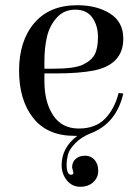

<svg xmlns="http://www.w3.org/2000/svg" viewBox="-20 -500 530 735"><path d="M261 161 256 141Q256 120 270 108Q284 96 306 96Q328 96 342 112Q356 128 356 154Q356 180 337 197.5Q318 215 287 215Q256 215 236 190.5Q216 166 216 132Q216 65 276 20H265Q161 20 107 -48.5Q53 -117 53 -230Q53 -343 111 -411.5Q169 -480 276 -480Q351 -480 401.5 -448Q452 -416 452 -352Q452 -253 339 -230Q282 -219 197 -219H150V-190Q150 -109 183.5 -58.5Q217 -8 281.5 -8Q346 -8 382.5 -46Q419 -84 434 -144L452 -142Q426 -28 328 10Q292 24 268.5 48Q245 72 240 92.5Q235 113 235 129Q235 169 252 169Q261 169 261 161ZM150 -237H185Q266 -237 298.5 -253Q331 -269 343 -292.5Q355 -316 355 -359Q355 -402 333.5 -432.5Q312 -463 268 -463Q224 -463 196.5 -431.5Q169 -400 159.5 -358Q150 -316 150 -265Z"/></svg>

Font: Elsie Swash Caps
Style: Regular
Weight: 400
Designer: Alejandro Inler
Foundry: Alejandro Inler
Version: 1.003